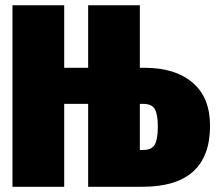

<svg xmlns="http://www.w3.org/2000/svg" viewBox="-20 -716 830 736"><path d="M535.2 -456.1Q651.4 -456.1 718.3 -399.2Q785.2 -342.3 785.2 -233.9Q785.2 0 525.9 0H317.9V-317.9H226.1V0H27.8V-695.8H226.1V-456.1H317.9V-695.8H516.1V-456.1ZM528.8 -141.1Q562 -141.1 573.5 -162.1Q585 -183.1 585 -231Q585 -277.3 573.5 -297.6Q562 -317.9 527.8 -317.9H516.1V-141.1Z"/></svg>

Font: Fira Sans Compressed Heavy
Style: Regular
Weight: 900
Width: 1
Designer: Carrois Corporate & Edenspiekermann AG
Foundry: Carrois Corporate GbR & Edenspiekermann AG
Version: Version 4.203;PS 004.203;hotconv 1.0.88;makeotf.lib2.5.64775